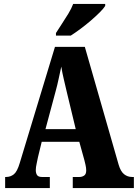

<svg xmlns="http://www.w3.org/2000/svg" viewBox="-20 -951 697 971"><path d="M6 0V-56H11Q33 -56 50 -69.5Q67 -83 80 -127L258 -714H409L580 -118Q590 -84 607.5 -70Q625 -56 648 -56H657V0H348V-56H382Q395 -56 405.5 -63Q416 -70 416 -89Q416 -102 412.5 -117Q409 -132 407 -140L381 -234H191L172 -156Q170 -144 165.5 -124.5Q161 -105 161 -91Q161 -75 167.5 -65.5Q174 -56 192 -56H232V0ZM210 -298H363L317 -489Q310 -520 302.5 -551Q295 -582 290 -614Q283 -583 276.5 -552Q270 -521 262 -492ZM263 -784Q276 -805 293 -830.5Q310 -856 326 -882.5Q342 -909 350 -931H512V-921Q504 -908 484.5 -888.5Q465 -869 439.5 -847Q414 -825 387 -805Q360 -785 338 -771H263Z"/></svg>

Font: Noto Serif Tamil ExtraCondensed Black
Style: Regular
Weight: 900
Width: 2
Designer: Indian Type Foundry, Tom Grace, and the Monotype Design Team
Foundry: Monotype Imaging Inc.
Version: Version 2.004; ttfautohint (v1.8.4.7-5d5b)